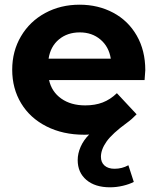

<svg xmlns="http://www.w3.org/2000/svg" viewBox="-20 -566 671 818"><path d="M596 -225H189Q200 -175 241 -146Q282 -117 343 -117Q385 -117 417.5 -129.5Q450 -142 478 -169L562 -79Q542 -58 521 -43Q458 3 434 37Q410 71 410 102Q410 126 425.5 139.5Q441 153 468 153Q500 153 527 138L550 209Q531 219 503.5 225.5Q476 232 449 232Q385 232 348 200.5Q311 169 311 116Q311 88 323.5 59.5Q336 31 360 7Q353 8 339 8Q248 8 178 -27.5Q108 -63 70 -126Q32 -189 32 -269Q32 -348 69.5 -411.5Q107 -475 172.5 -510.5Q238 -546 319 -546Q398 -546 462 -512Q526 -478 562.5 -414.5Q599 -351 599 -267Q599 -264 596 -225ZM187 -316H452Q444 -367 408 -397.5Q372 -428 320 -428Q267 -428 231 -398Q195 -368 187 -316Z"/></svg>

Font: APTA Sans Regular
Style: Bold Italic
Weight: 700
Version: Version 7.200